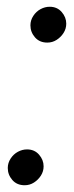

<svg xmlns="http://www.w3.org/2000/svg" viewBox="-20 -539 220 568"><path d="M120 -413Q97 -413 83.5 -428.5Q70 -444 70 -464Q70 -479 78.5 -492Q87 -505 100 -512Q113 -519 127 -519Q149 -519 162.5 -503.5Q176 -488 176 -469Q176 -454 168 -441.5Q160 -429 147.5 -421Q135 -413 120 -413ZM53 9Q30 9 16.5 -6.5Q3 -22 3 -42Q3 -57 11.5 -70Q20 -83 33 -90Q46 -97 60 -97Q82 -97 95.5 -81.5Q109 -66 109 -47Q109 -32 101 -19.5Q93 -7 80.5 1Q68 9 53 9Z"/></svg>

Font: MuseoModerno Thin Light
Style: Italic
Weight: 300
Italic angle: -9°
Version: Version 1.003